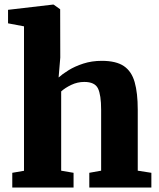

<svg xmlns="http://www.w3.org/2000/svg" viewBox="-20 -840 710 860"><path d="M87.5 -75V-722L16 -735.5V-796L217.5 -819.5H220L249.5 -798.5L250 -582L242.5 -493Q259 -508 287.2 -525.5Q315.5 -543 353.2 -555.2Q391 -567.5 436 -567.5Q500 -567.5 534.8 -544Q569.5 -520.5 583.2 -472Q597 -423.5 597 -348.5V-75.5L658 -66V0H380V-66L433 -75.5V-348Q433 -415 418.8 -444Q404.5 -473 357.5 -473Q327 -473 299.2 -459.8Q271.5 -446.5 254 -430.5V-75.5L309.5 -66V0H35V-66Z"/></svg>

Font: Merriweather Black
Style: Regular
Weight: 900
Designer: Eben Sorkin
Foundry: Eben Sorkin
Version: Version 2.200;gftools[0.9.31]